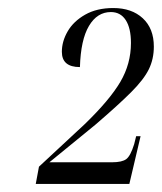

<svg xmlns="http://www.w3.org/2000/svg" viewBox="-20 -845 403 478"><path d="M69 -387 77 -430 191 -536Q253 -596 279.5 -641Q306 -686 306 -738Q306 -775 293 -795Q280 -815 256 -815Q222 -815 201.5 -780.5Q181 -746 179 -678Q134 -678 134 -716Q134 -742 148.5 -767Q163 -792 192 -808.5Q221 -825 262 -825Q308 -825 335.5 -799.5Q363 -774 363 -729Q363 -698 350.5 -672.5Q338 -647 306.5 -615.5Q275 -584 218 -535L103 -441H259Q284 -441 294.5 -449Q305 -457 314 -486L319 -506H330L302 -387Z"/></svg>

Font: Noto Serif Display ExtraCondensed
Style: Italic
Weight: 400
Width: 2
Italic angle: -12°
Designer: Monotype Design Team
Foundry: Monotype Imaging Inc.
Version: Version 2.009